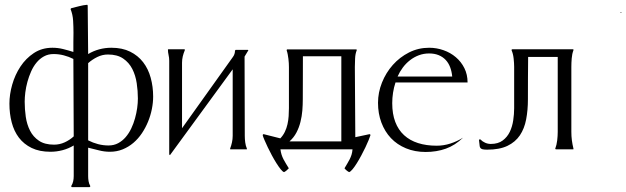

<svg xmlns="http://www.w3.org/2000/svg" viewBox="-20 -626 2625 805"><path d="M349.6 112.3Q349.6 123 351.3 133.5Q353 144 358.4 153.8V156.2L355.5 158.7H281.2L278.8 156.2V153.8Q284.7 144 286.9 133.8Q289.1 123.5 289.1 112.3V-16.1Q267.1 -2.9 242.2 3.7Q217.3 10.3 191.4 10.3Q145.5 10.3 112.8 -5.6Q80.1 -21.5 59.3 -48.8Q38.6 -76.2 29.1 -112.8Q19.5 -149.4 19.5 -191.4Q19.5 -230 31.2 -271.2Q43 -312.5 65.7 -346.9Q88.4 -381.3 122.1 -403.6Q155.8 -425.8 199.7 -425.8Q222.7 -425.8 244.4 -420.4Q266.1 -415 287.6 -408.2Q287.1 -428.7 287.6 -448.2Q288.1 -467.8 288.1 -488.3Q288.1 -513.2 286.6 -538.8Q285.2 -564.5 275.9 -587.9L276.9 -589.8L279.3 -591.8Q295.4 -595.7 312.3 -600.1Q329.1 -604.5 345.7 -606L347.7 -603L349.6 -399.4Q371.6 -412.6 396.2 -419.2Q420.9 -425.8 446.8 -425.8Q492.7 -425.8 525.6 -409.4Q558.6 -393.1 580.1 -365.2Q601.6 -337.4 611.8 -300Q622.1 -262.7 622.1 -221.2Q622.1 -195.8 616.7 -168.7Q611.3 -141.6 600.8 -116Q590.3 -90.3 575 -67.4Q559.6 -44.4 539.3 -27.1Q519 -9.8 494.4 0.2Q469.7 10.3 440.9 10.3Q417.5 10.3 394.8 4.4Q372.1 -1.5 349.6 -6.8ZM349.6 -37.6Q369.6 -27.3 391.1 -21.7Q412.6 -16.1 435.1 -16.1Q457.5 -16.1 475.3 -25.6Q493.2 -35.2 506.8 -51Q520.5 -66.9 530.3 -87.4Q540 -107.9 546.1 -129.9Q552.2 -151.9 555.2 -173.3Q558.1 -194.8 558.1 -212.9Q558.1 -244.6 553.2 -277.3Q548.3 -310.1 534.7 -336.9Q521 -363.8 496.3 -380.6Q471.7 -397.5 432.6 -397.5Q409.2 -397.5 387.9 -387Q366.7 -376.5 349.6 -361.3ZM287.6 -378.9Q268.1 -388.7 247.3 -394Q226.6 -399.4 204.6 -399.4Q182.1 -399.4 164.3 -389.6Q146.5 -379.9 133.1 -363.5Q119.6 -347.2 110.4 -326.2Q101.1 -305.2 95 -283Q88.9 -260.7 86.2 -239Q83.5 -217.3 83.5 -199.7Q83.5 -168 88.1 -136Q92.8 -104 106 -78.1Q119.1 -52.2 143.3 -35.9Q167.5 -19.5 206.5 -19.5Q230 -19.5 251 -29.1Q272 -38.6 289.1 -54.2Z M1015.1 -2.9V0H945.3L944.8 -2.9Q949.7 -15.6 952.6 -29.1Q955.6 -42.5 955.6 -56.6V-335.4L693.4 23.4L691.9 24.4L689.5 21V-371.6Q689.5 -383.8 686.8 -395.3Q684.1 -406.7 684.1 -418.9Q685.1 -418.9 685.3 -419.2Q685.5 -419.4 686.5 -419.4H751.5Q753.9 -419.4 754.9 -418.9V-415.5Q749.5 -402.8 746.3 -389.6Q743.2 -376.5 743.2 -362.8V-88.4L956.5 -387.2Q965.3 -398.9 965.3 -414.1L968.3 -417H1019L1021.5 -415.5L1005.4 -388.7L1006.3 -56.6Q1006.3 -43 1008.1 -29.3Q1009.8 -15.6 1015.1 -2.9Z M1155.8 0Q1157.2 11.7 1160.4 22Q1163.6 32.2 1168.5 41.7Q1173.3 51.3 1179.2 60.5Q1185.1 69.8 1190.9 79.6Q1186.5 84.5 1181.6 88.6Q1176.8 92.8 1170.9 95.7Q1165 93.8 1156.7 83.5Q1148.4 73.2 1138.9 58.1Q1129.4 43 1119.9 25.4Q1110.4 7.8 1102.5 -8.8Q1094.7 -25.4 1088.9 -38.8Q1083 -52.2 1081.5 -59.1L1082.5 -62.5L1085.4 -63.5L1155.3 -45.9Q1167 -58.1 1174.3 -73.2Q1181.6 -88.4 1185.3 -105Q1189 -121.6 1190.2 -138.9Q1191.4 -156.2 1191.4 -172.4V-344.7Q1191.4 -352.1 1190.9 -361.1Q1190.4 -370.1 1189.2 -379.6Q1188 -389.2 1186.3 -398.2Q1184.6 -407.2 1182.1 -414.1V-417L1183.6 -418.9H1473.6L1475.1 -418H1475.6V-415Q1469.7 -400.9 1468.8 -380.6Q1467.8 -360.4 1467.8 -344.7L1469.7 -50.8L1529.3 -63.5L1532.2 -62.5L1533.2 -59.1Q1531.2 -52.2 1525.6 -38.6Q1520 -24.9 1512.2 -8.5Q1504.4 7.8 1494.9 25.6Q1485.4 43.5 1476.1 58.3Q1466.8 73.2 1458.3 83.5Q1449.7 93.8 1443.8 95.7Q1438 92.8 1433.1 88.6Q1428.2 84.5 1424.3 79.6Q1430.2 69.3 1435.8 60.3Q1441.4 51.3 1446 42Q1450.7 32.7 1453.9 22.7Q1457 12.7 1458 0ZM1250 -390.1Q1250 -344.7 1249.8 -299.8Q1249.5 -254.9 1249.5 -209.5Q1249.5 -186.5 1247.6 -162.4Q1245.6 -138.2 1239.7 -114.7Q1233.9 -91.3 1222.9 -70.3Q1211.9 -49.3 1193.8 -33.2H1411.1V-390.1Z M1638.2 -280.3Q1631.3 -259.3 1627.9 -237.3Q1624.5 -215.3 1624.5 -193.4Q1624.5 -148.4 1637.2 -115Q1649.9 -81.5 1674.1 -59.3Q1698.2 -37.1 1732.9 -26.1Q1767.6 -15.1 1811 -15.1Q1840.3 -15.1 1868.4 -24.2Q1896.5 -33.2 1921.4 -48.8Q1888.2 -16.6 1849.4 -2.7Q1810.5 11.2 1764.6 11.2Q1719.2 11.2 1682.1 -4.2Q1645 -19.5 1619.1 -46.9Q1593.3 -74.2 1579.1 -112.1Q1564.9 -149.9 1564.9 -194.8Q1564.9 -238.3 1581.5 -279.8Q1598.1 -321.3 1627 -353.8Q1655.8 -386.2 1694.8 -406Q1733.9 -425.8 1779.3 -425.8Q1810.5 -425.8 1839.6 -415.5Q1868.7 -405.3 1891.1 -386.2Q1913.6 -367.2 1927 -340.3Q1940.4 -313.5 1940.4 -280.3ZM1876 -305.2Q1874 -326.7 1867.2 -344.5Q1860.4 -362.3 1848.4 -375Q1836.4 -387.7 1819.1 -394.8Q1801.8 -401.9 1779.3 -401.9Q1756.3 -401.9 1736.1 -394.3Q1715.8 -386.7 1699 -373.5Q1682.1 -360.4 1668.9 -342.8Q1655.8 -325.2 1647 -305.2Z M2037.6 -22.5Q2068.4 -22.5 2087.6 -36.9Q2106.9 -51.3 2117.4 -73.2Q2127.9 -95.2 2131.8 -121.6Q2135.7 -147.9 2135.7 -172.4V-345.7Q2135.7 -361.3 2133.5 -381.1Q2131.3 -400.9 2125 -415V-418L2127.9 -419.4H2381.8Q2382.8 -419.4 2383.1 -419.2Q2383.3 -418.9 2384.3 -418.9V-415.5Q2378.4 -399.9 2377 -381.1Q2375.5 -362.3 2375.5 -345.7V-73.2Q2375.5 -54.7 2377.7 -37.8Q2379.9 -21 2384.3 -2.9V-1L2383.8 0H2311.5Q2310.1 0 2308.1 -1V-2.9Q2314 -18.6 2316.2 -37.6Q2318.4 -56.6 2318.4 -73.2V-387.2H2194.3Q2193.8 -342.8 2193.6 -298.3Q2193.4 -253.9 2193.4 -209.5Q2193.4 -164.1 2186 -125.5Q2178.7 -86.9 2159.7 -58.6Q2140.6 -30.3 2107.4 -14.4Q2074.2 1.5 2022.5 1.5Q2008.3 1.5 2002 -0.5Q1995.6 -2.4 1993.2 -7.1Q1990.7 -11.7 1990.5 -19.5Q1990.2 -27.3 1988.3 -38.6L1989.7 -41.5H1994.1Q2002.4 -32.7 2013.9 -27.6Q2025.4 -22.5 2037.6 -22.5ZM2581.5 -574.2H2585.4V-571.8H2581.5Z"/></svg>

Font: CAT Linz
Style: Regular
Weight: 400
Designer: Peter Wiegel
Foundry: Peter Wiegel
Version: Version 1.08